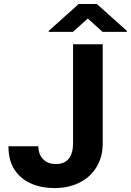

<svg xmlns="http://www.w3.org/2000/svg" viewBox="-20 -954 670 984"><path d="M354.4 -727.3H506.4V-220.2Q506.4 -149.9 475 -98.2Q443.5 -46.5 387.8 -18.3Q332 9.9 258.2 9.9Q192.5 9.9 139 -13.5Q85.6 -36.9 54.3 -84.5Q23.1 -132.1 23.4 -204.5H176.5Q177.2 -161.2 201.5 -137.3Q225.9 -113.3 266 -113.3Q353.7 -113.3 354.4 -220.2ZM354 -790.8 430 -859 505.7 -790.8H630.3V-795.8L476.2 -933.6H383.5L229.8 -795.8V-790.8Z"/></svg>

Font: Inter UI
Style: Bold
Weight: 700
Designer: Rasmus Andersson
Foundry: rsms
Version: 3.2;8d6f07862